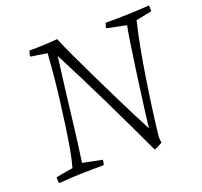

<svg xmlns="http://www.w3.org/2000/svg" viewBox="-116 -779 969 923"><g transform="rotate(-20 368.0 -317.0)"><path d="M524 13Q457 -131 386 -277.5Q315 -424 240 -569Q228 -480 218 -397.5Q208 -315 198 -229.5Q188 -144 174 -46L273 -26Q273 -13 268 0Q205 0 151.5 1.5Q98 3 37 8Q35 -6 35 -23L122 -38Q132 -71 141.5 -124Q151 -177 160 -240Q169 -303 177 -368.5Q185 -434 190.5 -493.5Q196 -553 199 -598L115 -611Q115 -627 122 -640Q157 -640 195 -641.5Q233 -643 265 -646Q282 -604 308 -549Q334 -494 364 -431.5Q394 -369 424.5 -307Q455 -245 483 -189.5Q511 -134 533 -92Q535 -114 541.5 -162.5Q548 -211 556 -272.5Q564 -334 573 -397Q582 -460 590 -512.5Q598 -565 604 -594L505 -614Q505 -627 511 -640Q572 -640 623.5 -641.5Q675 -643 735 -647Q736 -640 736 -632Q736 -624 736 -617L655 -601Q641 -544 627.5 -472.5Q614 -401 602 -324Q590 -247 580 -172.5Q570 -98 563 -35L566 -7Q557 -1 543.5 5.5Q530 12 524 13Z"/></g></svg>

Font: Labrada Lght
Style: Italic
Weight: 300
Italic angle: -7°
Designer: Mercedes Jáuregui
Foundry: Omnibus-Type Team
Version: Version 1.000; ttfautohint (v1.8.4.7-5d5b)